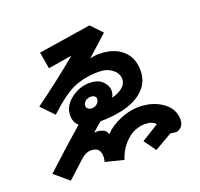

<svg xmlns="http://www.w3.org/2000/svg" viewBox="-151 -1001 1302 1248"><g transform="rotate(-20 500.0 -377.0)"><path d="M35.2 -7.8Q195.3 -155.3 304.7 -250Q273.4 -275.4 273.4 -325.2Q273.4 -387.7 332.5 -434.1Q391.6 -480.5 460.9 -480.5Q522.5 -480.5 552.2 -449.7Q582 -418.9 582 -387.7Q582 -354.5 567.4 -339.8Q609.4 -348.6 641.1 -372.6Q672.9 -396.5 672.9 -432.6Q672.9 -471.7 636.2 -500Q599.6 -528.3 545.9 -528.3Q450.2 -528.3 374.5 -497.1Q298.8 -465.8 187.5 -361.3L104.5 -447.3Q273.4 -570.3 414.1 -687.5L249 -660.2L229.5 -775.4L591.8 -832L664.1 -755.9Q532.2 -635.7 522.5 -627.9Q552.7 -636.7 583 -636.7Q685.5 -636.7 744.6 -585.4Q803.7 -534.2 803.7 -443.4Q803.7 -341.8 711.9 -282.7Q620.1 -223.6 446.3 -221.7Q423.8 -205.1 381.8 -166Q414.1 -168.9 430.7 -162.1Q460.9 -155.3 471.7 -124Q512.7 -168 579.1 -196.3Q645.5 -224.6 710 -224.6Q803.7 -224.6 871.1 -177.7Q938.5 -130.9 938.5 -54.7Q938.5 -25.4 921.4 -6.3Q904.3 12.7 880.9 12.7Q874 12.7 844.7 7.8L723.6 78.1L664.1 -4.9L784.2 -79.1Q760.7 -106.4 710 -106.4Q674.8 -106.4 637.2 -90.8Q599.6 -75.2 562.5 -33.7Q525.4 7.8 506.8 67.4L380.9 36.1Q392.6 -10.7 378.4 -38.1Q364.3 -65.4 323.2 -65.4Q285.2 -65.4 250 -32.2L132.8 75.2ZM386.7 -349.6Q387.7 -335.9 397.5 -328.1Q407.2 -320.3 420.9 -320.3Q445.3 -320.3 460.4 -334.5Q475.6 -348.6 475.6 -368.2Q475.6 -377.9 466.3 -385.7Q457 -393.6 440.4 -393.6Q417 -393.6 401.9 -380.4Q386.7 -367.2 386.7 -349.6Z"/></g></svg>

Font: Gothic A1 ExtraBold
Style: Regular
Weight: 800
Designer: HanYang I&C Co.,Ltd.
Foundry: HanYang I&C Co.,Ltd.
Version: Version 2.50